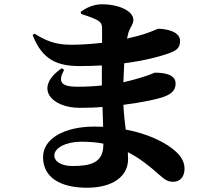

<svg xmlns="http://www.w3.org/2000/svg" viewBox="-20 -825 1040 901"><path d="M354 -515C391 -515 425 -516 458 -518V-474V-424C422 -420 384 -418 343 -418C269 -418 249 -439 281 -497L270 -505C136 -413 221 -319 354 -319C390 -319 426 -320 461 -323L464 -230L423 -231C283 -231 182 -175 182 -88C182 9 265 56 388 56C510 56 581 2 581 -78L580 -111C633 -84 679 -48 726 -6C753 17 765 28 793 28C823 28 846 7 846 -34C846 -75 819 -106 780 -134C748 -157 678 -197 570 -217C566 -252 561 -289 559 -333C653 -345 730 -362 757 -374C783 -385 804 -400 804 -433C804 -473 758 -484 708 -484C703 -484 689 -475 642 -461C615 -453 587 -445 559 -439L563 -528C663 -541 734 -561 770 -574C806 -587 825 -598 825 -633C825 -680 753 -690 723 -690C718 -690 705 -681 656 -665C638 -659 610 -652 576 -644L583 -673C591 -697 606 -712 606 -731C606 -775 534 -805 460 -805C418 -805 385 -788 359 -770L360 -760C392 -750 413 -742 434 -732C451 -723 459 -713 459 -693V-624C413 -619 363 -615 313 -615C237 -615 194 -635 142 -667L133 -661C179 -541 253 -515 354 -515ZM465 -151V-146C465 -60 404 -46 319 -46C273 -46 235 -64 235 -96C235 -130 288 -160 362 -160C400 -160 434 -157 465 -151Z"/></svg>

Font: GenKiMin2 TW H
Style: Regular
Weight: 900
Version: Version 2.100;PS 2.1;hotconv 16.6.51;makeotf.lib2.5.65220 DE